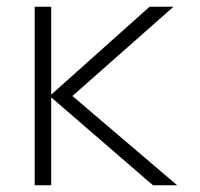

<svg xmlns="http://www.w3.org/2000/svg" viewBox="-20 -550 595 570"><path d="M434 0 132 -261V0H83V-530H132V-269L424 -530H495L195 -265L506 0Z"/></svg>

Font: Geist ExtLt
Style: Regular
Weight: 400
Designer: Basement.studio, Andrés Briganti, Mateo Zaragoza
Foundry: Basement.studio, Vercel, Andrés Briganti, Guido Ferreyra, Mateo Zaragoza
Version: Version 1.401